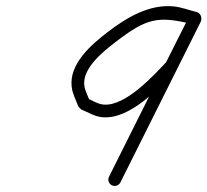

<svg xmlns="http://www.w3.org/2000/svg" viewBox="-20 -584 685 634"><path d="M628.7 -544.4C603.7 -550.5 580.3 -560 554.3 -562.8C473 -571.3 396.7 -525.3 334.9 -477.6C281.3 -436.4 207.6 -373 216.7 -297.1C219.4 -274 230.4 -255.1 237.9 -233.9C238.3 -232.7 240.8 -229.8 243.5 -227.1C246.1 -224.4 249 -221.8 250.2 -221.4C273 -212.6 291.9 -199.3 317.7 -196.9C408.4 -188.3 505.7 -293.2 560.9 -351.6C561 -351.7 561.9 -352.9 562.7 -354C563.5 -355.2 564.4 -356.4 564.4 -356.6C590.4 -408.2 616.4 -459.9 642.4 -511.6C648.7 -524 642.5 -535 633.1 -539.7C623.7 -544.4 611.1 -542.9 604.9 -530.4C516.6 -353.7 428.2 -177.1 339.9 -0.4C334.7 10 338.9 22.6 349.3 27.8C359.7 33 372.3 28.8 377.5 18.4C465.8 -158.3 554.1 -334.9 642.5 -511.6C648.7 -524.1 642.5 -535.1 633.1 -539.8C623.7 -544.5 611.2 -542.9 604.9 -530.4C578.9 -478.8 552.9 -427.1 526.9 -375.4C526.9 -375.3 527.8 -376.6 528.7 -377.9C529.6 -379.2 530.5 -380.5 530.4 -380.4C487.4 -335 394.2 -231.9 321.8 -238.7C301 -240.6 284.2 -253.3 265.2 -260.6C264 -261.1 267.3 -257.3 270.8 -253.8C274.2 -250.2 277.9 -246.9 277.5 -248.1C271 -266.1 260.7 -282.9 258.4 -302.2C251.5 -359.1 321.8 -414.6 360.5 -444.4C465.9 -525.6 502 -532.1 618.7 -503.6C630 -500.8 641.3 -507.8 644.1 -519C646.8 -530.3 639.9 -541.7 628.7 -544.4Z"/></svg>

Font: FRB American Cursive Guidelines Arrows Medium
Style: Italic
Weight: 500
Italic angle: -25°
Version: Version 2.0;Modular Font Editor K font №1